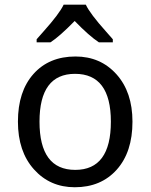

<svg xmlns="http://www.w3.org/2000/svg" viewBox="-20 -786 640 816"><path d="M297.9 9.8Q192.4 9.8 124.3 -66.2Q56.2 -142.1 56.2 -269Q56.2 -397.5 122.3 -471.7Q188.5 -545.9 300.8 -545.9Q407.2 -545.9 475.1 -470.2Q543 -394.5 543 -269Q543 -139.6 476.1 -64.9Q409.2 9.8 297.9 9.8ZM299.8 -64Q451.2 -64 451.2 -269Q451.2 -472.2 298.8 -472.2Q147.9 -472.2 147.9 -269Q147.9 -64 299.8 -64ZM459.5 -606H400.4Q358.9 -633.3 297.4 -696.8Q232.4 -630.4 194.3 -606H135.7V-619.1Q147.9 -633.3 164.6 -651.9Q232.4 -727.5 250.5 -766.1H344.7Q362.8 -727.5 430.7 -651.9L459.5 -619.1Z"/></svg>

Font: WenQuanYi Micro Hei Mono
Style: Regular
Weight: 400
Foundry: Ascender Corporation
Version: Version 0.2.0-beta